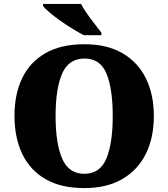

<svg xmlns="http://www.w3.org/2000/svg" viewBox="-20 -951 860 981"><path d="M411 10Q291 10 212 -36Q133 -82 93.5 -165Q54 -248 54 -359Q54 -470 93.5 -552Q133 -634 212.5 -679.5Q292 -725 412 -725Q526 -725 605 -679.5Q684 -634 725 -551.5Q766 -469 766 -358Q766 -247 725 -164.5Q684 -82 604.5 -36Q525 10 411 10ZM411 -63Q491 -63 523.5 -141Q556 -219 556 -358Q556 -498 524 -575Q492 -652 412 -652Q331 -652 297.5 -575Q264 -498 264 -358Q264 -219 297.5 -141Q331 -63 411 -63ZM408 -771Q382 -785 350 -804.5Q318 -824 287 -846Q256 -868 232.5 -888Q209 -908 200 -921V-931H394Q405 -909 424 -882Q443 -855 463.5 -829Q484 -803 498 -784V-771Z"/></svg>

Font: Noto Serif Telugu Black
Style: Regular
Weight: 900
Designer: Jelle Bosma - Monotype Design Team
Foundry: Monotype Imaging Inc.
Version: Version 2.005; ttfautohint (v1.8.4.7-5d5b)